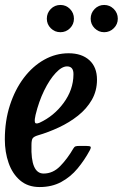

<svg xmlns="http://www.w3.org/2000/svg" viewBox="-22 -745 496 775"><path d="M-2.5 -182Q-2.5 -257 18 -320.2Q38.5 -383.5 74.2 -430.8Q110 -478 156.5 -504Q203 -530 255 -530Q308 -530 338.8 -502Q369.5 -474 369.5 -423.5Q369.5 -378.5 348.8 -342.2Q328 -306 293 -278.2Q258 -250.5 215.8 -230.8Q173.5 -211 130.5 -198.5Q115.5 -194 110.2 -187.2Q105 -180.5 105 -159Q101.5 -44.5 154 -44.5Q191.5 -44.5 220.5 -74Q249.5 -103.5 274 -145.5Q278 -152.5 282.8 -154.2Q287.5 -156 298.5 -156H325Q340.5 -156 343.5 -152.8Q346.5 -149.5 340 -137.5Q319 -98.5 291 -64.8Q263 -31 225.2 -10.5Q187.5 10 138 10Q90.5 10 59.2 -16.8Q28 -43.5 12.8 -87.2Q-2.5 -131 -2.5 -182ZM137.5 -249.5Q196 -276.5 235 -329.8Q274 -383 274.5 -444Q275.5 -477 248.5 -477Q227.5 -477 202.8 -450.5Q178 -424 156.2 -379.5Q134.5 -335 121.5 -281Q117 -262.5 118.8 -252.5Q120.5 -242.5 137.5 -249.5ZM398.5 -615Q376 -615 360 -631Q344 -647 344 -669.5Q344 -692.5 360 -708.8Q376 -725 398.5 -725Q421 -725 437.2 -708.8Q453.5 -692.5 453.5 -669.5Q453.5 -647 437.2 -631Q421 -615 398.5 -615ZM222 -615Q199 -615 183 -631Q167 -647 167 -669.5Q167 -692.5 183 -708.8Q199 -725 222 -725Q244.5 -725 260.5 -708.8Q276.5 -692.5 276.5 -669.5Q276.5 -647 260.5 -631Q244.5 -615 222 -615Z"/></svg>

Font: Besley* Condensed Medium
Style: Italic
Weight: 500
Width: 3
Italic angle: -13°
Designer: Owen Earl
Foundry: indestructible type*
Version: Version 3.000; ttfautohint (v1.8.3)